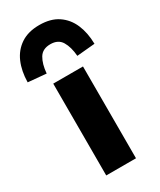

<svg xmlns="http://www.w3.org/2000/svg" viewBox="-225 -844 760 911"><g transform="rotate(-30 155.0 -388.5)"><path d="M74 0V-503H237V0ZM71 -560 -28 -569Q-27 -630 -7 -676.5Q13 -723 53.5 -750Q94 -777 155 -777Q217 -777 257 -750Q297 -723 317 -676.5Q337 -630 338 -569L239 -560Q235 -610 216.5 -641Q198 -672 155 -672Q112 -672 93.5 -641Q75 -610 71 -560Z"/></g></svg>

Font: Nunito Sans 7pt ExtraBold
Style: Regular
Weight: 800
Designer: Vernon Adams
Foundry: Vernon Adams
Version: Version 3.101;gftools[0.9.27]